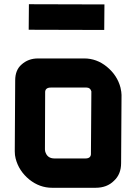

<svg xmlns="http://www.w3.org/2000/svg" viewBox="-20 -890 646 910"><path d="M117 -870 475 -869 474 -748 116 -749ZM52 -509Q52 -558 82 -584Q114 -613 160 -613H379Q438 -613 486 -574Q536 -533 551 -475Q556 -453 556 -440L554 -117Q554 -64 520 -33Q487 0 433 0H227Q168 0 119 -39Q69 -80 54 -139Q50 -154 50 -173ZM193 -182Q193 -177 194 -173Q203 -139 238 -139H385Q413 -139 411 -165L413 -453V-457Q408 -475 390 -475H221Q192 -475 194 -449Z"/></svg>

Font: Covid19
Style: Regular
Weight: 400
Designer: Peter Wiegel
Foundry: (c) CAT - Ing. Peter Wiegel.  for Rudolf Maass + Partner GmbH
Version: Version 001.000